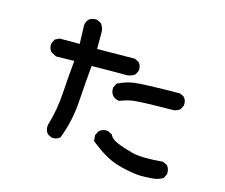

<svg xmlns="http://www.w3.org/2000/svg" viewBox="-104 -866 1209 1030"><g transform="rotate(15 500.0 -351.0)"><path d="M748 23.4Q680.7 17.6 617.2 -2.4Q552.7 -22.5 469.2 -89.8L466.3 -92.8L465.8 -96.7L463.9 -121.1V-124L464.8 -126.5L474.6 -146L475.6 -147.5L476.6 -148.4Q495.6 -167.5 523.9 -163.1L525.4 -162.6L526.9 -162.1L546.4 -152.3L549.8 -150.9L550.8 -147.5Q552.7 -143.6 555.2 -140.1Q557.6 -136.7 561.3 -133.1Q564.9 -129.4 569.6 -126Q574.2 -122.6 580.3 -119.4Q586.4 -116.2 593.8 -112.8Q630.9 -97.2 683.1 -83.5Q734.4 -70.3 850.6 -80.1H853.5L856 -79.1L875.5 -69.3L877.4 -68.4L878.9 -66.4Q893.1 -47.9 890.6 -22.5V-20.5L889.6 -19L879.9 0.5L878.4 3.4L875.5 4.9Q848.1 19.5 813.5 21.5Q780.8 23.4 749 23.4H748.5ZM239.7 -51.8 220.2 -61.5 218.8 -62.5 217.3 -64Q200.7 -83 205.1 -111.8V-112.8L205.6 -113.3Q232.4 -202.1 238.3 -297.4Q243.7 -388.7 252.9 -479.5L154.3 -477.5H151.9L149.9 -478.5L124.5 -492.2L122.6 -493.2L121.6 -494.6Q106.9 -511.2 109.4 -537.1V-539.1L110.4 -540.5L120.1 -560.1L121.6 -563L124.5 -564.5L144 -574.2L146 -575.2H148.4H257.3L253.9 -677.2V-678.2V-678.7Q254.4 -682.6 255.4 -686Q256.3 -689.5 257.3 -692.9Q258.3 -696.3 260 -699.5Q261.7 -702.6 263.7 -705.6Q265.6 -708.5 268.1 -711.4L268.6 -711.9L269.5 -712.9Q287.1 -727.1 312.5 -724.6H314.5L315.9 -723.6L335.4 -713.9L336.9 -712.9L338.4 -711.4Q346.2 -702.1 350.3 -690.7Q354.5 -679.2 354.5 -666V-573.2L561.5 -575.2H564L565.9 -574.2L585.4 -564.5L587.4 -563.5L588.4 -562Q603 -545.4 600.6 -519.5V-517.6L599.6 -516.1L589.8 -496.6L588.9 -494.6L586.4 -493.2Q564.5 -477.5 534.7 -478.5Q509.3 -479.5 349.6 -477.5Q340.3 -376.5 334 -275.9Q327.1 -168.9 288.6 -66.9L287.6 -64.5L285.6 -63Q269 -48.3 243.2 -50.8H241.2ZM539.1 -335Q529.8 -335.9 521.5 -339.6Q513.2 -343.3 506.3 -349.1L505.9 -349.6L505.4 -350.1Q488.8 -368.7 491.2 -394.5V-396.5L492.2 -397.9L502 -417.5L503.4 -420.4L506.3 -421.9Q514.6 -425.8 522.9 -429.4Q531.2 -433.1 539.6 -436Q547.9 -439 556.6 -441.4Q565.4 -443.8 574.2 -445.8Q583 -447.8 592.3 -449.2Q615.2 -452.6 677.2 -454.8Q739.3 -457 843.8 -458H846.2L848.1 -457L867.7 -447.3L869.6 -446.3L870.6 -444.8Q885.3 -428.2 882.8 -402.3V-400.4L881.8 -398.9L872.1 -379.4L871.1 -377.4L869.1 -376Q861.3 -370.1 852.8 -366.7Q844.2 -363.3 835 -362.3H834.5H834Q646.5 -360.4 610.8 -354.5Q575.7 -349.1 543.9 -335.9L541.5 -335Z"/></g></svg>

Font: NaikaiFont
Style: Bold
Weight: 700
Version: Version 1.89